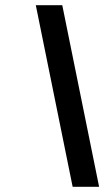

<svg xmlns="http://www.w3.org/2000/svg" viewBox="-20 -720 422 740"><path d="M118 -700H220L362 0H260Z"/></svg>

Font: Fivo Sans Modern Med
Style: Italic
Weight: 450
Designer: Alexander Slobzheninov
Foundry: Alexander Slobzheninov
Version: 1.0